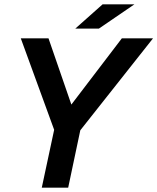

<svg xmlns="http://www.w3.org/2000/svg" viewBox="-20 -867 727 887"><path d="M328 -236 267 -328 543 -690H687ZM173 0 250 -360H371L295 0ZM242 -235 76 -690H204L329 -328ZM328 -735 454 -847H601L437 -735Z"/></svg>

Font: Radio Canada Big Medium
Style: Italic
Weight: 500
Italic angle: -12°
Designer: Étienne Aubert Bonn
Foundry: Coppers and Brasses
Version: Version 1.001